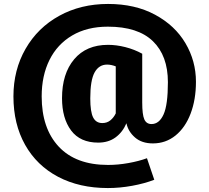

<svg xmlns="http://www.w3.org/2000/svg" viewBox="-20 -730 1060 972"><path d="M700 -458V-211Q700 -150 710.5 -126Q721 -102 747 -102Q786 -102 808 -150.5Q830 -199 830 -314Q830 -448 754 -521.5Q678 -595 526 -595Q421 -595 345.5 -550.5Q270 -506 230.5 -426.5Q191 -347 191 -242Q191 -80 277.5 12.5Q364 105 527 105Q577 105 630 95.5Q683 86 724 71L761 180Q712 199 649.5 210.5Q587 222 526 222Q382 222 274 165Q166 108 107 3Q48 -102 48 -242Q48 -376 109.5 -483Q171 -590 280 -650Q389 -710 527 -710Q664 -710 765 -655.5Q866 -601 919 -511Q972 -421 972 -316Q972 -226 945 -155Q918 -84 868.5 -44Q819 -4 754 -4Q698 -4 663.5 -34Q629 -64 620 -106Q601 -61 565 -34.5Q529 -8 477 -8Q386 -8 340 -69.5Q294 -131 294 -233Q294 -357 355.5 -430Q417 -503 527 -503Q569 -503 614.5 -491.5Q660 -480 700 -458ZM566 -156V-394Q543 -403 522 -403Q481 -403 459 -363.5Q437 -324 437 -232Q437 -164 451.5 -135.5Q466 -107 498 -107Q522 -107 539 -121Q556 -135 566 -156Z"/></svg>

Font: Statis Sans
Style: Bold
Weight: 700
Designer: bBox Type GmbH
Foundry: bBox Type GmbH
Version: Version 1.000